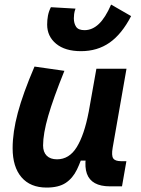

<svg xmlns="http://www.w3.org/2000/svg" viewBox="-20 -823 626 853"><path d="M187 10.3Q114.7 10.3 75.4 -35.6Q36.1 -81.5 36.1 -164.6Q36.1 -235.8 59.1 -321.8Q82 -407.7 133.3 -527.3L266.1 -508.3Q216.8 -386.2 194.1 -307.6Q171.4 -229 171.4 -176.8Q171.4 -147.5 187.5 -131.3Q203.6 -115.2 233.4 -115.2Q287.6 -115.2 321 -169.4Q354.5 -223.6 374 -325.7L369.1 -109.4H336.9L356 -160.6Q340.3 -107.9 321.8 -69.6Q303.2 -31.2 272 -10.5Q240.7 10.3 187 10.3ZM468.8 4.9Q427.2 4.9 401.6 -9.3Q376 -23.4 366 -51.5Q356 -79.6 361.3 -122.1L357.9 -234.9L408.2 -517.6H542L480.5 -166.5Q474.6 -132.3 482.9 -119.6Q491.2 -106.9 518.1 -106.9H541.5L522 4.9ZM339.8 -595.7Q269 -595.7 229.2 -628.7Q189.5 -661.6 189.5 -713.9Q189.5 -734.4 193.1 -753.7Q196.8 -772.9 206.1 -791L315.4 -784.7Q310.5 -771 309.3 -760.3Q308.1 -749.5 308.1 -741.7Q308.1 -719.2 318.1 -704.1Q328.1 -689 355.5 -689Q390.1 -689 419.2 -716.6Q448.2 -744.1 473.6 -802.7L562.5 -751.5Q521 -671.4 466.8 -633.5Q412.6 -595.7 339.8 -595.7Z"/></svg>

Font: Cascadia Mono NF
Style: Italic
Weight: 400
Italic angle: -10°
Monospace: yes
Designer: Aaron Bell
Foundry: Saja Typeworks
Version: Version 2404.023